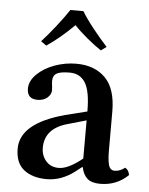

<svg xmlns="http://www.w3.org/2000/svg" viewBox="-49 -685 572 736"><g transform="rotate(5 236.5 -317.0)"><path d="M291 -81.1V-228L221.2 -208Q132.8 -184.1 132.8 -108.9Q132.8 -79.1 150.9 -58.1Q168.9 -37.1 200.2 -37.1Q236.8 -37.1 291 -81.1ZM292 -47.9H289.1L266.1 -29.8Q214.4 9.8 158.2 9.8Q103 9.8 70.1 -16.1Q37.1 -42 37.1 -97.2Q37.1 -195.3 207 -241.2L291 -262.2Q291 -339.8 271 -372.3Q251 -404.8 210.9 -404.8Q174.8 -404.8 160.4 -396.2Q146 -387.7 146 -367.2Q146 -359.9 147.5 -348.6Q148.9 -337.4 148.9 -332Q148.9 -315.4 134.3 -302.7Q119.6 -290 96.2 -290Q56.2 -290 56.2 -330.1Q56.2 -359.4 82.8 -385.5Q109.4 -411.6 150.1 -426.3Q190.9 -440.9 232.9 -440.9Q303.7 -440.9 345 -399.4Q386.2 -357.9 386.2 -270V-124Q386.2 -104 387.2 -91.6Q388.2 -79.1 390.9 -67.4Q393.6 -55.7 399.7 -50.3Q405.8 -44.9 415 -44.9Q434.6 -44.9 454.1 -60.1Q468.3 -52.7 471.2 -33.2Q426.8 9.8 363.8 9.8Q330.1 9.8 313.7 -5.1Q297.4 -20 292 -47.9ZM111.8 -500 90.8 -515.1Q112.8 -538.6 143.8 -577.9Q174.8 -617.2 191.9 -644H242.2Q258.8 -616.2 288.8 -578.6Q318.8 -541 342.8 -515.1L321.8 -500Q297.4 -516.1 267.8 -540.5Q238.3 -564.9 216.8 -587.9Q164.1 -535.2 111.8 -500Z"/></g></svg>

Font: Common Serif Medium
Style: Regular
Weight: 500
Designer: Philipp H. Poll, Khaled Hosny
Foundry: Stefan Peev, Context Ltd.
Version: Version 1.026